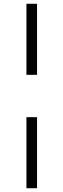

<svg xmlns="http://www.w3.org/2000/svg" viewBox="-20 -867 336 1016"><path d="M120 -847H176V-471H120ZM120 -247H176V129H120Z"/></svg>

Font: Biryani ExtraLight
Style: Regular
Weight: 275
Designer: Dan Reynolds and Mathieu Reguer
Foundry: Dan Reynolds and Mathieu Reguer
Version: Version 1.004; ttfautohint (v1.1) -l 5 -r 5 -G 72 -x 0 -D la